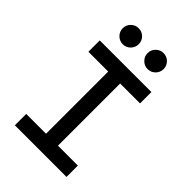

<svg xmlns="http://www.w3.org/2000/svg" viewBox="-261 -1005 1109 1109"><g transform="rotate(45 293.0 -451.0)"><path d="M243.7 0V-693.4H341.3V0ZM82 0V-92.8H503.9V0ZM82 -600.6V-693.4H503.9V-600.6ZM394.5 -771.5Q367.7 -771.5 348.4 -790.8Q329.1 -810.1 329.1 -836.9Q329.1 -864.3 348.4 -883.3Q367.7 -902.3 394.5 -902.3Q421.9 -902.3 440.9 -883.3Q460 -864.3 460 -836.9Q460 -810.1 440.9 -790.8Q421.9 -771.5 394.5 -771.5ZM191.4 -771.5Q164.6 -771.5 145.3 -790.8Q126 -810.1 126 -836.9Q126 -864.3 145.3 -883.3Q164.6 -902.3 191.4 -902.3Q218.8 -902.3 237.8 -883.3Q256.8 -864.3 256.8 -836.9Q256.8 -810.1 237.8 -790.8Q218.8 -771.5 191.4 -771.5Z"/></g></svg>

Font: Cascadia Code PL
Style: Regular
Weight: 400
Monospace: yes
Designer: Aaron Bell
Foundry: Saja Typeworks
Version: Version 2102.003